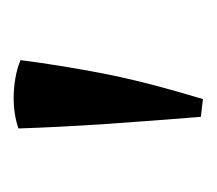

<svg xmlns="http://www.w3.org/2000/svg" viewBox="-38 -753 317 281"><g transform="rotate(-90 120.5 -612.5)"><path d="M90 -477Q84 -551 79.5 -617Q75 -683 73 -744Q93 -751 118 -751Q132 -751 146.5 -748.5Q161 -746 173 -741Q166 -686 154 -623Q142 -560 116 -474Z"/></g></svg>

Font: Ruwudu
Style: Regular
Weight: 400
Designer: Becca Hirsbrunner Spalinger
Foundry: SIL International
Version: Version 3.000